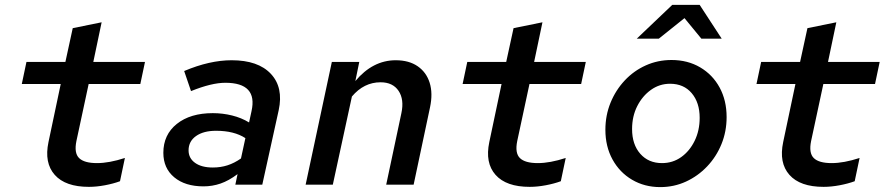

<svg xmlns="http://www.w3.org/2000/svg" viewBox="-20 -754 3640 784"><path d="M343 9Q247 9 203.5 -40Q160 -89 178 -174L228 -411H69L88 -501H247L277 -639L395 -663L361 -501H572L553 -411H342L292 -178Q282 -129 303 -108.5Q324 -88 376 -88Q426 -88 490 -109L470 -14Q443 -4 408.5 2.5Q374 9 343 9Z M811 7Q736 7 691.5 -30Q647 -67 647 -130Q647 -204 702 -248Q757 -292 849 -292Q889 -292 927.5 -282.5Q966 -273 997 -254L1007 -300Q1033 -416 900 -416Q844 -416 760 -382L732 -464Q836 -508 926 -508Q1034 -508 1086 -452.5Q1138 -397 1118 -304L1051 0H941L950 -43Q914 -16 880.5 -4.5Q847 7 811 7ZM750 -140Q750 -108 776.5 -89Q803 -70 849 -70Q881 -70 909 -79Q937 -88 964 -107L982 -190Q936 -220 862 -220Q811 -220 780.5 -198.5Q750 -177 750 -140Z M1228 0 1335 -501H1447L1431 -423Q1502 -508 1596 -508Q1650 -508 1685.5 -483.5Q1721 -459 1734.5 -416Q1748 -373 1736 -316L1669 0H1557L1619 -292Q1631 -348 1607.5 -383Q1584 -418 1534 -418Q1466 -418 1417 -360L1339 0Z M2143 9Q2047 9 2003.5 -40Q1960 -89 1978 -174L2028 -411H1869L1888 -501H2047L2077 -639L2195 -663L2161 -501H2372L2353 -411H2142L2092 -178Q2082 -129 2103 -108.5Q2124 -88 2176 -88Q2226 -88 2290 -109L2270 -14Q2243 -4 2208.5 2.5Q2174 9 2143 9Z M2676 10Q2612 10 2561 -20Q2510 -50 2481 -103Q2452 -156 2452 -224Q2452 -283 2473 -334.5Q2494 -386 2531 -425.5Q2568 -465 2617 -487Q2666 -509 2722 -509Q2788 -509 2839 -479Q2890 -449 2918.5 -396.5Q2947 -344 2947 -276Q2947 -217 2926 -165.5Q2905 -114 2867.5 -74.5Q2830 -35 2781 -12.5Q2732 10 2676 10ZM2683 -88Q2727 -88 2761.5 -112.5Q2796 -137 2816.5 -179Q2837 -221 2837 -273Q2837 -335 2804.5 -373.5Q2772 -412 2716 -412Q2673 -412 2638 -387Q2603 -362 2582 -320.5Q2561 -279 2561 -227Q2561 -164 2594.5 -126Q2628 -88 2683 -88ZM2580 -596 2725 -734H2837L2927 -596H2844L2775 -680L2670 -596Z M3343 9Q3247 9 3203.5 -40Q3160 -89 3178 -174L3228 -411H3069L3088 -501H3247L3277 -639L3395 -663L3361 -501H3572L3553 -411H3342L3292 -178Q3282 -129 3303 -108.5Q3324 -88 3376 -88Q3426 -88 3490 -109L3470 -14Q3443 -4 3408.5 2.5Q3374 9 3343 9Z"/></svg>

Font: Red Hat Mono Medium
Style: Italic
Weight: 500
Italic angle: -12°
Monospace: yes
Designer: Pentagram, MCKL
Foundry: Pentagram, MCKL
Version: Version 1.023; ttfautohint (v1.8.3)